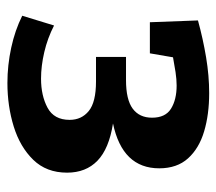

<svg xmlns="http://www.w3.org/2000/svg" viewBox="-54 -532 598 531"><g transform="rotate(90 245.5 -267.0)"><path d="M210 12Q161 12 112.5 1.5Q64 -9 24 -29L51 -117Q86 -99 124.5 -90Q163 -81 198 -81Q245 -81 278.5 -99Q312 -117 312 -160Q312 -193 287.5 -213Q263 -233 206 -233H138V-316H202Q256 -316 281 -334.5Q306 -353 306 -388Q306 -425 281 -440.5Q256 -456 217 -456Q200 -456 180 -453Q160 -450 139 -446L128 -382H42L37 -515Q88 -529 139 -537.5Q190 -546 238 -546Q297 -546 344 -532Q391 -518 418.5 -487.5Q446 -457 446 -408Q446 -306 322 -280Q392 -269 425 -237Q458 -205 458 -153Q458 -96 422.5 -59.5Q387 -23 330.5 -5.5Q274 12 210 12Z"/></g></svg>

Font: Bitter
Style: Bold
Weight: 700
Designer: Sol Matas, and Bitter project Authors
Foundry: Sol Matas
Version: Version 2.001